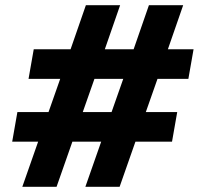

<svg xmlns="http://www.w3.org/2000/svg" viewBox="-20 -720 766 740"><path d="M587 -416 542 -288H663L643 -174H502L441 0H309L370 -174H259L198 0H66L127 -174H27L47 -288H167L212 -416H90L110 -530H252L311 -700H443L384 -530H495L554 -700H686L627 -530H726L706 -416ZM455 -416H344L299 -288H410Z"/></svg>

Font: Chakra Petch
Style: Bold Italic
Weight: 700
Italic angle: -10°
Designer: Katatrad Aksorn Co.,Ltd.
Foundry: Cadson Demak Co.,Ltd.
Version: Version 1.000; ttfautohint (v1.6)